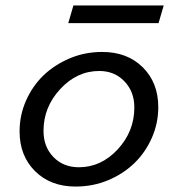

<svg xmlns="http://www.w3.org/2000/svg" viewBox="-20 -671 654 706"><path d="M52 -188Q52 -247 75.5 -300.5Q99 -354 140 -394Q181 -433 236.5 -456.5Q292 -480 356 -480Q448 -480 505 -423.5Q562 -367 562 -277Q562 -218 538.5 -164.5Q515 -111 475 -72Q434 -32 378 -8.5Q322 15 258 15Q166 15 109 -41.5Q52 -98 52 -188ZM140 -190Q140 -131 176.5 -93.5Q213 -56 270 -56Q352 -56 413 -122Q474 -188 474 -276Q474 -334 437.5 -372Q401 -410 345 -410Q263 -410 201.5 -343.5Q140 -277 140 -190ZM563 -586H231L250 -651H582Z"/></svg>

Font: Intel One Mono
Style: Italic
Weight: 400
Italic angle: -16°
Monospace: yes
Designer: Fred Shallcrass
Foundry: Frere-Jones Type LLC
Version: Version 1.400;hotconv 1.1.0;makeotfexe 2.6.0;FJTRelease1.4